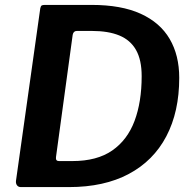

<svg xmlns="http://www.w3.org/2000/svg" viewBox="-20 -762 781 782"><path d="M65 0Q55 0 49.5 -7Q44 -14 45 -25L144 -728Q146 -737 149.5 -739.5Q153 -742 163 -742H353Q474 -742 553 -706Q632 -670 671 -603.5Q710 -537 710 -445Q710 -307 657.5 -207Q605 -107 504.5 -53.5Q404 0 261 0H65ZM275 -106Q375 -106 437 -149Q499 -192 528 -269.5Q557 -347 557 -452Q557 -518 534 -558.5Q511 -599 466 -617.5Q421 -636 354 -636H293Q279 -636 276 -620L208 -122Q207 -114 210 -110Q213 -106 220 -106Z"/></svg>

Font: Libre Franklin SemiBold
Style: Italic
Weight: 600
Italic angle: -8°
Designer: Pablo Impallari, Rodrigo Fuenzalida, Nhung Nguyen
Foundry: Impallari Type
Version: Version 3.000